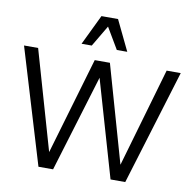

<svg xmlns="http://www.w3.org/2000/svg" viewBox="-101 -1085 1185 1186"><g transform="rotate(10 491.5 -492.0)"><path d="M348.1 -794.4 439.5 -983.9H543.5L634.8 -794.4H569.3L490.7 -927.2L412.1 -794.4ZM217.8 0 0 -722.2H88.4L267.1 -100.6L445.8 -709H541L714.4 -100.1L894.5 -722.2H982.9L762.2 0H669.9L494.1 -606.9L309.6 0Z"/></g></svg>

Font: Oxygen-Regular
Style: Regular
Weight: 400
Designer: Vernon Adams
Foundry: Vernon Adams
Version: Version Release 0.2.3 webfont; ttfautohint (v0.93.3-1d66) -l